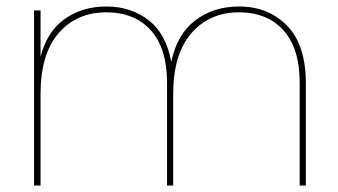

<svg xmlns="http://www.w3.org/2000/svg" viewBox="-20 -572 1043 592"><path d="M904 0V-317Q904 -423 854 -478.5Q804 -534 717 -534Q626 -534 570 -469.5Q514 -405 514 -282V0H495V-317Q495 -423 445 -478.5Q395 -534 308 -534Q216 -534 160.5 -469.5Q105 -405 105 -282V0H85V-540H105V-397Q125 -475 179.5 -513.5Q234 -552 308 -552Q384 -552 438.5 -509.5Q493 -467 508 -381Q526 -467 582.5 -509.5Q639 -552 717 -552Q807 -552 865 -493Q923 -434 923 -315V0Z"/></svg>

Font: SVN-Poppins Thin
Style: Regular
Weight: 100
Designer: Ninad Kale (Devanagari), Jonny Pinhorn (Latin)
Foundry: Indian Type Foundry
Version: Version 3.002 2017